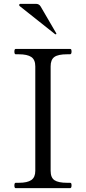

<svg xmlns="http://www.w3.org/2000/svg" viewBox="-20 -981 448 1001"><path d="M62 0Q55 0 55 -14Q55 -28 62 -28H78Q123 -28 143.5 -42.5Q164 -57 164 -90V-635Q164 -670 143 -684Q122 -698 78 -698H62Q55 -698 55 -712Q55 -726 62 -726H345Q350 -726 351.5 -722.5Q353 -719 353 -712Q353 -698 345 -698H330Q283 -698 263.5 -684Q244 -670 244 -635V-90Q244 -55 264 -41.5Q284 -28 330 -28H345Q350 -28 351.5 -24.5Q353 -21 353 -14Q353 0 345 0ZM267 -803Q268 -802 270 -802Q272 -802 273 -803Q274 -804 274 -805L273 -808L192 -947Q184 -961 167 -961H87Q80 -961 80 -954Q80 -952 83 -949Z"/></svg>

Font: Shippori Mincho B1
Style: Regular
Weight: 400
Designer: FONTDASU
Foundry: FONTDASU / Google Inc. / but / Adobe
Version: Version 3.110; ttfautohint (v1.8.3)